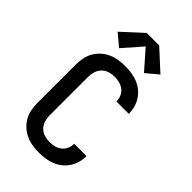

<svg xmlns="http://www.w3.org/2000/svg" viewBox="-290 -1076 1179 1179"><g transform="rotate(45 300.0 -486.0)"><path d="M297 8Q268 8 239.5 3.5Q211 -1 184.5 -13Q158 -25 136.5 -44.5Q115 -64 100.5 -89Q86 -114 80.5 -142.5Q75 -171 75 -200V-535Q75 -564 80.5 -592.5Q86 -621 100.5 -646Q115 -671 136.5 -690.5Q158 -710 184.5 -722Q211 -734 239.5 -738.5Q268 -743 297 -743Q325 -743 352 -739Q379 -735 404.5 -725Q430 -715 452 -697.5Q474 -680 489 -657Q504 -634 511.5 -607.5Q519 -581 519 -553Q519 -553 519 -552.5Q519 -552 519 -551H412Q412 -552 412 -552Q412 -552 412 -552Q412 -574 403 -594Q394 -614 377.5 -627Q361 -640 340 -645.5Q319 -651 297 -651Q274 -651 251.5 -644Q229 -637 212.5 -620.5Q196 -604 189 -581Q182 -558 182 -535V-200Q182 -177 189 -154Q196 -131 212.5 -114.5Q229 -98 251.5 -91Q274 -84 297 -84Q319 -84 340 -89.5Q361 -95 377.5 -108Q394 -121 403 -141Q412 -161 412 -183Q412 -183 412 -183Q412 -183 412 -184H519Q519 -183 519 -182.5Q519 -182 519 -182Q519 -154 511.5 -127.5Q504 -101 489 -78Q474 -55 452 -37.5Q430 -20 404.5 -10Q379 0 352 4Q325 8 297 8ZM192 -794 114 -859 246 -980H354L486 -859L408 -794L300 -917Z"/></g></svg>

Font: Zed Mono Semibold Extended
Style: Regular
Weight: 600
Width: 7
Monospace: yes
Designer: Belleve Invis
Foundry: Belleve Invis
Version: Version 1.0.0; ttfautohint (v1.8.4)